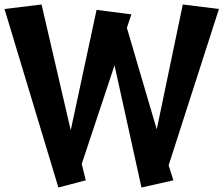

<svg xmlns="http://www.w3.org/2000/svg" viewBox="-20 -820 996 855"><path d="M610 15 490 -529 344 -90 362 -17 240 15 0 -780 165 -800 295 -240 410 -776 565 -756 545 -696 678 -244 794 -800 955 -780 731 -84 752 -17Z"/></svg>

Font: RocknRoll One
Style: Regular
Weight: 400
Designer: Fontworks Inc.
Foundry: Fontworks Inc.
Version: Version 1.100